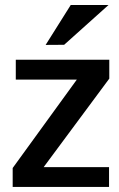

<svg xmlns="http://www.w3.org/2000/svg" viewBox="-20 -734 469 754"><path d="M29.8 0V-74.2L281.7 -421.4H42V-499.5H409.2V-425.3L151.4 -77.6H408.2V0ZM231.9 -558.1 159.2 -557.6 257.8 -714.4H406.2Z"/></svg>

Font: Pontano Sans
Style: Bold
Weight: 700
Designer: Vernon Adams
Foundry: Vernon Adams
Version: Version 2.001